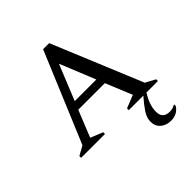

<svg xmlns="http://www.w3.org/2000/svg" viewBox="-238 -828 1231 1231"><g transform="rotate(-45 378.0 -212.5)"><path d="M578 129Q578 163 594.5 178Q611 193 641 193Q652 193 664.5 190.5Q677 188 690 180H694V194Q680 216 658.5 228Q637 240 607 240Q564 240 536 216Q508 192 508 151Q508 115 532 79Q556 43 594 0H462V-16L550 -51L476 -231H235L162 -50L246 -16V0H30V-16L93 -51L350 -665H405L659 -52L726 -16V0H622Q599 37 588.5 68.5Q578 100 578 129ZM258 -286H454L356 -527Z"/></g></svg>

Font: Spectral SC Medium
Style: Regular
Weight: 500
Designer: Jean-Baptiste Levee
Foundry: Production Type
Version: Version 2.001